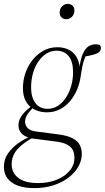

<svg xmlns="http://www.w3.org/2000/svg" viewBox="-53 -713 539 988"><path d="M123 255Q74 255 39.5 242.5Q5 230 -14 205.5Q-33 181 -33 145Q-33 107 -11.5 76Q10 45 44.5 21.5Q79 -2 117 -16L121 -7Q67 21 37 54.5Q7 88 7 133Q7 176 41.5 202.5Q76 229 142 229Q198 229 240 211.5Q282 194 306 165Q330 136 330 100Q330 77 322 60Q314 43 292 31Q270 19 225 14L116 0Q112 0 108 -1Q104 -2 99 -2V-4Q72 -11 57 -27.5Q42 -44 42 -69Q42 -98 63.5 -124.5Q85 -151 120 -174V-179L126 -167Q100 -143 88 -124Q76 -105 76 -86Q76 -68 89.5 -54Q103 -40 135 -36L244 -22Q292 -16 319.5 -2Q347 12 357.5 33Q368 54 368 79Q368 112 351 143Q334 174 301.5 199.5Q269 225 223.5 240Q178 255 123 255ZM189 -135Q154 -135 125.5 -149Q97 -163 81 -190.5Q65 -218 65 -259Q65 -300 78 -337.5Q91 -375 115 -405Q139 -435 171 -452.5Q203 -470 242 -470Q273 -470 298 -458.5Q323 -447 338.5 -423.5Q354 -400 357 -365L354 -355Q361 -409 373.5 -436.5Q386 -464 402.5 -474.5Q419 -485 438 -485Q444 -485 450.5 -484Q457 -483 461 -481Q464 -478 465 -474Q466 -470 466 -466Q466 -445 441 -436Q416 -427 373 -420L391 -433Q387 -423 381.5 -409Q376 -395 371.5 -374Q367 -353 362 -319Q357 -284 343 -251Q329 -218 307 -192Q285 -166 255 -150.5Q225 -135 189 -135ZM192 -153Q221 -153 245 -168.5Q269 -184 286.5 -211Q304 -238 313.5 -271.5Q323 -305 323 -341Q323 -397 300 -424.5Q277 -452 238 -452Q208 -452 184 -436Q160 -420 142.5 -393.5Q125 -367 116 -333.5Q107 -300 107 -264Q107 -228 117.5 -203Q128 -178 147 -165.5Q166 -153 192 -153ZM288 -614Q274 -614 264 -623Q254 -632 254 -648Q254 -669 267 -681Q280 -693 295 -693Q310 -693 320 -684Q330 -675 330 -659Q330 -639 317 -626.5Q304 -614 288 -614Z"/></svg>

Font: Source Serif 4 48pt Light
Style: Italic
Weight: 300
Italic angle: -12°
Designer: Frank Grießhammer
Foundry: Adobe Systems Incorporated
Version: Version 4.004;hotconv 1.0.116;makeotfexe 2.5.65601